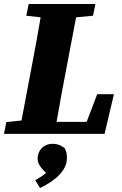

<svg xmlns="http://www.w3.org/2000/svg" viewBox="-29 -672 613 964"><path d="M172 272C255 232 307 181 307 122C307 97 303 86 295 71C272 54 255 50 234 50C193 50 160 80 160 125C160 150 176 171 202 196C188 209 170 220 148 233ZM-9 0H496L543 -199H459L406 -60H255C269 -143 285 -227 301 -311L353 -585L438 -593L450 -652H115L103 -593L175 -585C161 -504 147 -423 131 -342L79 -67L3 -59Z"/></svg>

Font: Source Serif Pro Black
Style: Italic
Weight: 900
Italic angle: -12°
Designer: Frank Grießhammer
Foundry: Adobe Systems Incorporated
Version: Version 3.001;hotconv 1.0.111;makeotfexe 2.5.65597